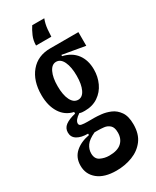

<svg xmlns="http://www.w3.org/2000/svg" viewBox="-207 -725 751 925"><g transform="rotate(-30 168.5 -263.0)"><path d="M150 142Q84 142 47.5 112.5Q11 83 11 35Q11 -10 41 -37Q71 -64 120 -73V-81Q82 -81 60 -94.5Q38 -108 38 -134Q38 -158 57 -172.5Q76 -187 114 -196V-205Q68 -215 43 -255Q18 -295 18 -354Q18 -433 58 -480.5Q98 -528 167 -528H324V-452L198 -474V-467Q247 -456 273 -421.5Q299 -387 299 -335Q299 -295 283 -260.5Q267 -226 236 -205Q205 -184 162 -184Q156 -184 147.5 -184.5Q139 -185 133 -188Q101 -167 101 -148Q101 -137 114 -134.5Q127 -132 145 -132H186Q199 -132 223 -129.5Q247 -127 272 -116.5Q297 -106 314.5 -81Q332 -56 332 -11Q332 43 306.5 76.5Q281 110 239.5 126Q198 142 150 142ZM161 -246Q185 -246 198.5 -274.5Q212 -303 212 -350Q212 -399 198 -428.5Q184 -458 159 -458Q135 -458 121 -429Q107 -400 107 -353Q107 -303 121.5 -274.5Q136 -246 161 -246ZM156 62Q202 62 224.5 41.5Q247 21 247 -14Q247 -43 233.5 -55Q220 -67 202 -69Q184 -71 169 -71H150Q113 -54 99 -34Q85 -14 85 9Q85 40 107.5 51Q130 62 156 62ZM215 -668Q205 -642 202.5 -613.5Q200 -585 200 -574H115Q115 -602 125.5 -626Q136 -650 148 -668Z"/></g></svg>

Font: Bricolage Grotesque 48pt Condensed
Style: Regular
Weight: 400
Width: 3
Designer: Mathieu Triay
Foundry: Atelier Triay
Version: Version 1.000; ttfautohint (v1.8.4.7-5d5b);gftools[0.9.32]